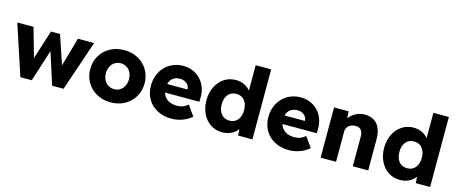

<svg xmlns="http://www.w3.org/2000/svg" viewBox="-44 -1345 4668 1960"><g transform="rotate(15 2290.5 -364.5)"><path d="M11.8 -531 183 -531.4 280.4 -188.8 259.2 -192 367.6 -531H463.2L578 -191.6L555.2 -189L652.4 -531H823.6L643 0H522.2L408.6 -354.6L420.2 -353.4L307 0H186.6Z M854 -266Q854 -344.6 891.1 -407.5Q928.2 -470.4 994 -506.2Q1059.8 -542 1141.5 -542Q1222.8 -542 1288.3 -506.2Q1353.8 -470.4 1390.9 -407.3Q1428 -344.2 1428 -266Q1428 -187.8 1390.9 -124.7Q1353.8 -61.6 1288.3 -25.8Q1222.8 10 1141.8 10Q1059.7 10 993.9 -25.8Q928.2 -61.6 891.1 -124.3Q854 -187.1 854 -266ZM1263 -266Q1263 -305.6 1247.6 -336.7Q1232.2 -367.8 1204.5 -385.4Q1176.8 -403 1141.8 -403Q1106.2 -403 1078.3 -385.4Q1050.4 -367.8 1034.7 -336.7Q1019 -305.6 1019 -266Q1019 -226.9 1034.7 -195.8Q1050.4 -164.8 1078.4 -147.2Q1106.4 -129.6 1141.7 -129.6Q1176.8 -129.6 1204.5 -147.1Q1232.1 -164.5 1247.6 -195.8Q1263 -227 1263 -266Z M1496 -263.6Q1496 -343.4 1530.8 -406.9Q1565.6 -470.4 1627.2 -506.4Q1688.8 -542.4 1765.8 -542.4Q1838.8 -542.4 1897.1 -507.4Q1955.4 -472.4 1987.3 -411.4Q2019.2 -350.4 2017.6 -273.6L2016.6 -230.8H1593.6L1570.6 -320.6H1884.4L1867 -301.8V-322.2Q1865.8 -346.4 1852.8 -365.7Q1839.8 -385 1817.7 -395.8Q1795.6 -406.6 1768.2 -406.6Q1729.2 -406.6 1702.4 -391.2Q1675.6 -375.8 1661.7 -346.8Q1647.8 -317.8 1647.8 -276Q1647.8 -232.8 1666.3 -200.4Q1684.8 -168 1719.9 -150Q1755 -132 1804 -132Q1838 -132 1864.3 -141.6Q1890.6 -151.2 1920.2 -175.2L1996.8 -67.4Q1949.6 -28.4 1896 -9.2Q1842.4 10 1786.2 10Q1699 10 1633.1 -24.9Q1567.2 -59.8 1531.6 -122Q1496 -184.2 1496 -263.6Z M2082 -265.4Q2082 -344.2 2113 -407.3Q2144 -470.4 2198.4 -506.2Q2252.8 -542 2321 -542Q2368.4 -542 2408.4 -523.5Q2448.4 -505 2473.7 -474Q2499 -443 2504.4 -407.2L2475.4 -398V-740H2639V0H2488L2478.4 -120.8L2501 -115.4Q2497.4 -82.6 2472.4 -53.5Q2447.4 -24.4 2407.4 -6.9Q2367.4 10.6 2319.2 10.6Q2251.8 10.6 2197.6 -24.9Q2143.4 -60.4 2112.7 -123.2Q2082 -186 2082 -265.4ZM2480 -265.4Q2480 -308.2 2465.5 -340.3Q2451 -372.4 2424.1 -389.6Q2397.2 -406.8 2361.4 -406.8Q2326.2 -406.8 2299.3 -389.6Q2272.4 -372.4 2257.9 -340.3Q2243.4 -308.2 2243.4 -265.4Q2243.4 -222.6 2257.9 -190.5Q2272.4 -158.4 2299.3 -141.2Q2326.2 -124 2361.4 -124Q2397.2 -124 2424.1 -141.2Q2451 -158.4 2465.5 -190.5Q2480 -222.6 2480 -265.4Z M2737 -263.6Q2737 -343.4 2771.8 -406.9Q2806.6 -470.4 2868.2 -506.4Q2929.8 -542.4 3006.8 -542.4Q3079.8 -542.4 3138.1 -507.4Q3196.4 -472.4 3228.3 -411.4Q3260.2 -350.4 3258.6 -273.6L3257.6 -230.8H2834.6L2811.6 -320.6H3125.4L3108 -301.8V-322.2Q3106.8 -346.4 3093.8 -365.7Q3080.8 -385 3058.7 -395.8Q3036.6 -406.6 3009.2 -406.6Q2970.2 -406.6 2943.4 -391.2Q2916.6 -375.8 2902.7 -346.8Q2888.8 -317.8 2888.8 -276Q2888.8 -232.8 2907.3 -200.4Q2925.8 -168 2960.9 -150Q2996 -132 3045 -132Q3079 -132 3105.3 -141.6Q3131.6 -151.2 3161.2 -175.2L3237.8 -67.4Q3190.6 -28.4 3137 -9.2Q3083.4 10 3027.2 10Q2940 10 2874.1 -24.9Q2808.2 -59.8 2772.6 -122Q2737 -184.2 2737 -263.6Z M3359.8 -531H3513.8L3519.8 -411L3486.8 -399Q3497.4 -435.4 3526.1 -468.6Q3554.8 -501.8 3595.3 -521.9Q3635.8 -542 3678.6 -542Q3768.6 -542 3815.7 -487Q3862.8 -432 3862.8 -326V0H3699.8V-313Q3699.8 -360 3679.2 -383.3Q3658.6 -406.6 3618.8 -405.4Q3591.2 -405.4 3569.3 -394Q3547.4 -382.6 3535.1 -362.5Q3522.8 -342.4 3522.8 -318V0H3441.8H3359.8Z M3960 -265.4Q3960 -344.2 3991 -407.3Q4022 -470.4 4076.4 -506.2Q4130.8 -542 4199 -542Q4246.4 -542 4286.4 -523.5Q4326.4 -505 4351.7 -474Q4377 -443 4382.4 -407.2L4353.4 -398V-740H4517V0H4366L4356.4 -120.8L4379 -115.4Q4375.4 -82.6 4350.4 -53.5Q4325.4 -24.4 4285.4 -6.9Q4245.4 10.6 4197.2 10.6Q4129.8 10.6 4075.6 -24.9Q4021.4 -60.4 3990.7 -123.2Q3960 -186 3960 -265.4ZM4358 -265.4Q4358 -308.2 4343.5 -340.3Q4329 -372.4 4302.1 -389.6Q4275.2 -406.8 4239.4 -406.8Q4204.2 -406.8 4177.3 -389.6Q4150.4 -372.4 4135.9 -340.3Q4121.4 -308.2 4121.4 -265.4Q4121.4 -222.6 4135.9 -190.5Q4150.4 -158.4 4177.3 -141.2Q4204.2 -124 4239.4 -124Q4275.2 -124 4302.1 -141.2Q4329 -158.4 4343.5 -190.5Q4358 -222.6 4358 -265.4Z"/></g></svg>

Font: Easer Grotesk Variable
Style: Regular
Weight: 400
Designer: Boardeaser, Bonnie Shaver-Troup, Thomas Jockin
Foundry: Lexend
Version: Version 1.001;Glyphs 3.1.2 (3151)